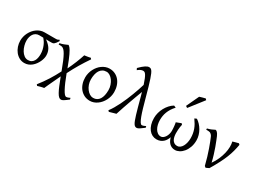

<svg xmlns="http://www.w3.org/2000/svg" viewBox="-50 -1508 3265 2450"><g transform="rotate(30 1583.0 -283.0)"><path d="M351.1 -185.5Q351.1 -219.7 344 -250.5Q336.9 -281.2 325.9 -306.9Q314.9 -332.5 301.3 -353Q287.6 -373.5 274.9 -387.2Q255.4 -387.7 239.7 -387.9Q224.1 -388.2 215.8 -388.2Q188 -388.2 167.5 -376.7Q147 -365.2 133.8 -345.9Q120.6 -326.7 114 -301.8Q107.4 -276.9 107.4 -250Q107.4 -213.9 117.7 -177Q127.9 -140.1 146.2 -109.9Q164.6 -79.6 190.2 -60.5Q215.8 -41.5 246.6 -41.5Q277.8 -41.5 298.1 -54.7Q318.4 -67.9 330.1 -88.6Q341.8 -109.4 346.4 -135Q351.1 -160.6 351.1 -185.5ZM478.5 -454.6Q463.9 -431.2 453.4 -417.5Q442.9 -403.8 433.8 -396.5Q424.8 -389.2 415.5 -387.2Q406.2 -385.3 393.6 -385.3Q377.9 -385.3 356.7 -385.5Q335.4 -385.7 312.5 -386.2L319.8 -383.3Q374 -344.2 398.2 -302.5Q422.4 -260.7 422.4 -207Q422.4 -187.5 416.5 -163.6Q410.6 -139.6 399.2 -115Q387.7 -90.3 370.8 -67.1Q354 -43.9 332 -25.6Q310.1 -7.3 283.2 3.7Q256.3 14.6 224.6 14.6Q184.6 14.6 150.6 -3.7Q116.7 -22 91.8 -53Q66.9 -84 53 -124.5Q39.1 -165 39.1 -209.5Q39.1 -239.3 46.4 -269Q53.7 -298.8 67.6 -325.9Q81.5 -353 100.8 -376.5Q120.1 -399.9 144.3 -417.2Q168.5 -434.6 196.3 -444.3Q224.1 -454.1 254.9 -454.1H404.3Q418.9 -454.1 427.7 -454.3Q436.5 -454.6 442.6 -456.1Q448.7 -457.5 453.9 -460.4Q459 -463.4 466.3 -468.8Z M964.8 126Q941.9 144 926 155.5Q910.2 167 898.9 173.6Q887.7 180.2 879.6 182.9Q871.6 185.5 864.7 185.5Q847.2 185.5 831.3 171.1Q815.4 156.7 798.1 125.7Q780.8 94.7 760.5 46.1Q740.2 -2.4 714.4 -70.8Q703.1 -46.4 689.2 -16.8Q675.3 12.7 660.6 43.7Q646 74.7 631.8 105.5Q617.7 136.2 606 163.1Q596.2 164.1 584.2 166.7Q572.3 169.4 559.8 172.6Q547.4 175.8 535.4 179.2Q523.4 182.6 514.6 185.5L500.5 168.9Q558.6 96.2 606.2 20.8Q653.8 -54.7 691.9 -130.9Q664.1 -207 642.1 -258.3Q620.1 -309.6 602.1 -341.3Q584 -373 568.6 -387.9Q553.2 -402.8 538.6 -407.2Q532.7 -408.7 524.4 -409.4Q516.1 -410.2 507.8 -410.2Q498.5 -410.2 488.3 -409.7V-429.2Q505.9 -432.6 519.5 -436.8Q533.2 -440.9 545.9 -445.6Q558.6 -450.2 571.3 -456.1Q584 -461.9 600.1 -468.8Q606 -464.8 612.5 -459.7Q619.1 -454.6 627.2 -444.3Q635.3 -434.1 645.8 -416.5Q656.2 -398.9 669.7 -370.6Q683.1 -342.3 700 -301Q716.8 -259.8 738.3 -201.7Q769.5 -265.6 795.7 -330.6Q821.8 -395.5 840.3 -453.6Q849.6 -454.6 861.1 -456.3Q872.6 -458 884.5 -459.7Q896.5 -461.4 908 -463.9Q919.4 -466.3 928.2 -468.8L941.9 -452.6Q890.1 -377.4 845.2 -301.8Q800.3 -226.1 759.3 -144Q783.2 -79.6 804.7 -30Q826.2 19.5 844.5 53.2Q862.8 86.9 877.7 104.2Q892.6 121.6 903.8 121.6Q907.7 121.6 912.4 121.1Q917 120.6 923.6 118.7Q930.2 116.7 939 113.3Q947.8 109.9 960 104Z M1330.6 -222.2Q1330.6 -260.7 1318.6 -295.7Q1306.6 -330.6 1287.4 -357.2Q1268.1 -383.8 1243.7 -399.4Q1219.2 -415 1194.3 -415Q1160.6 -415 1136.5 -400.9Q1112.3 -386.7 1096.9 -362.1Q1081.5 -337.4 1074.2 -303.7Q1066.9 -270 1066.9 -231Q1066.9 -192.4 1079.3 -157.5Q1091.8 -122.6 1112.1 -96.2Q1132.3 -69.8 1157.5 -54.4Q1182.6 -39.1 1208 -39.1Q1238.8 -39.1 1262 -52Q1285.2 -64.9 1300.3 -88.9Q1315.4 -112.8 1323 -146.5Q1330.6 -180.2 1330.6 -222.2ZM1406.2 -236.8Q1406.2 -204.1 1398.2 -172.9Q1390.1 -141.6 1375.7 -113.8Q1361.3 -85.9 1341.1 -62.3Q1320.8 -38.6 1296.9 -21.5Q1272.9 -4.4 1245.6 5.1Q1218.3 14.6 1189.5 14.6Q1145.5 14.6 1108.9 -2.9Q1072.3 -20.5 1046.1 -51.3Q1020 -82 1005.6 -124.5Q991.2 -167 991.2 -216.8Q991.2 -249 999 -280.3Q1006.8 -311.5 1021.2 -339.6Q1035.6 -367.7 1055.4 -391.4Q1075.2 -415 1099.4 -432.1Q1123.5 -449.2 1151.1 -459Q1178.7 -468.8 1208.5 -468.8Q1252.9 -468.8 1289.6 -451.2Q1326.2 -433.6 1352.1 -402.6Q1377.9 -371.6 1392.1 -329.1Q1406.2 -286.6 1406.2 -236.8Z M1981.4 -44.9Q1944.8 -17.1 1921.1 -1.2Q1897.5 14.6 1880.9 14.6Q1867.7 14.6 1857.2 8.5Q1846.7 2.4 1836.7 -12.9Q1826.7 -28.3 1816.4 -55.4Q1806.2 -82.5 1793.2 -124.3Q1780.3 -166 1764.2 -224.9Q1748 -283.7 1727.1 -362.8L1711.9 -417Q1693.4 -368.2 1675.8 -320.3Q1658.2 -272.5 1640.6 -223.1Q1623 -173.8 1605.2 -121.8Q1587.4 -69.8 1569.3 -12.7Q1559.6 -10.3 1546.6 -6.6Q1533.7 -2.9 1520 1Q1506.3 4.9 1493.7 8.5Q1481 12.2 1472.2 14.6L1457.5 -1Q1481.4 -31.2 1504.4 -70.3Q1527.3 -109.4 1549.1 -153.3Q1570.8 -197.3 1590.8 -244.4Q1610.8 -291.5 1628.2 -337.4Q1645.5 -383.3 1660.2 -426.3Q1674.8 -469.2 1685.5 -505.4Q1669.4 -555.7 1656.5 -585.9Q1643.6 -616.2 1632.6 -632.6Q1621.6 -648.9 1611.6 -654.1Q1601.6 -659.2 1591.3 -659.2Q1574.2 -659.2 1556.4 -651.1Q1538.6 -643.1 1514.6 -624.5L1502.9 -649.4Q1527.3 -674.3 1547.1 -691.2Q1566.9 -708 1582.8 -718.3Q1598.6 -728.5 1611.1 -732.9Q1623.5 -737.3 1633.8 -737.3Q1645 -737.3 1654.8 -733.6Q1664.6 -730 1674.6 -717.5Q1684.6 -705.1 1695.3 -681.4Q1706.1 -657.7 1719.7 -617.4Q1733.4 -577.1 1750.7 -517.8Q1768.1 -458.5 1790.5 -375Q1810.1 -302.7 1827.6 -242.7Q1845.2 -182.6 1861.3 -139.6Q1877.4 -96.7 1892.1 -72.8Q1906.7 -48.8 1920.4 -48.8Q1926.3 -48.8 1931.2 -49.6Q1936 -50.3 1942.1 -52.2Q1948.2 -54.2 1956.3 -57.9Q1964.4 -61.5 1976.6 -66.9Z M2623.5 -229Q2623.5 -172.4 2606.9 -127.2Q2590.3 -82 2564.5 -50.5Q2538.6 -19 2506.8 -2.2Q2475.1 14.6 2444.8 14.6Q2417.5 14.6 2396.2 5.1Q2375 -4.4 2359.6 -20.5Q2344.2 -36.6 2334.2 -57.4Q2324.2 -78.1 2318.8 -100.6Q2311 -79.1 2299.3 -58.3Q2287.6 -37.6 2270 -21.5Q2252.4 -5.4 2228.5 4.6Q2204.6 14.6 2172.4 14.6Q2138.7 14.6 2109.4 -0.2Q2080.1 -15.1 2058.1 -43.5Q2036.1 -71.8 2023.4 -112.8Q2010.7 -153.8 2010.7 -206.5Q2010.7 -246.1 2021.2 -285.2Q2031.7 -324.2 2050.8 -359.4Q2069.8 -394.5 2095.9 -423.6Q2122.1 -452.6 2153.8 -471.7Q2155.8 -470.7 2160.2 -469Q2164.6 -467.3 2169.2 -465.3Q2173.8 -463.4 2178.2 -461.4Q2182.6 -459.5 2184.6 -458Q2157.2 -428.7 2138.9 -399.4Q2120.6 -370.1 2109.4 -340.8Q2098.1 -311.5 2093.5 -282.2Q2088.9 -252.9 2088.9 -223.6Q2088.9 -189 2096.4 -156.5Q2104 -124 2118.7 -99.1Q2133.3 -74.2 2154.5 -59.1Q2175.8 -43.9 2202.6 -43.9Q2220.2 -43.9 2236.1 -55.4Q2252 -66.9 2263.9 -85.2Q2275.9 -103.5 2283 -127Q2290 -150.4 2290.5 -174.3Q2290.5 -192.4 2289.3 -210.9Q2288.1 -229.5 2286.4 -246.3Q2284.7 -263.2 2282.5 -276.6Q2280.3 -290 2278.3 -297.4Q2299.3 -305.2 2316.7 -312Q2334 -318.8 2349.6 -325.2Q2351.6 -322.8 2354 -320.1Q2356.4 -317.4 2358.9 -314.9Q2361.3 -312.5 2363.8 -309.6Q2359.4 -292.5 2356.4 -272Q2354 -254.4 2351.8 -230Q2349.6 -205.6 2350.6 -177.2Q2351.1 -152.8 2355.7 -128.9Q2360.4 -105 2371.1 -86.2Q2381.8 -67.4 2399.4 -55.7Q2417 -43.9 2443.8 -43.9Q2467.3 -43.9 2486.1 -58.3Q2504.9 -72.8 2518.1 -96.4Q2531.2 -120.1 2538.3 -151.1Q2545.4 -182.1 2545.4 -215.3Q2545.4 -250.5 2540 -281.5Q2534.7 -312.5 2524.2 -341.8Q2513.7 -371.1 2497.6 -399.4Q2481.4 -427.7 2459.5 -458Q2461.4 -459.5 2465.8 -461.7Q2470.2 -463.9 2474.9 -465.6Q2479.5 -467.3 2483.6 -469Q2487.8 -470.7 2490.2 -471.7Q2517.1 -454.6 2541.3 -428.7Q2565.4 -402.8 2583.7 -371.1Q2602.1 -339.4 2612.8 -303Q2623.5 -266.6 2623.5 -229ZM2314 -529.3Q2310.1 -530.3 2307.1 -531.5Q2304.2 -532.7 2301.3 -534.7Q2298.3 -536.6 2295.4 -539.1Q2292.5 -541.5 2288.1 -545.4L2374 -728.5Q2381.8 -731.4 2392.6 -734.6Q2403.3 -737.8 2415 -741.2Q2426.8 -744.6 2438.2 -747.3Q2449.7 -750 2459 -752.4L2474.1 -735.4Z M3126.5 -453.6Q3117.7 -403.8 3105.2 -356.4Q3092.8 -309.1 3072.3 -256.8Q3051.8 -204.6 3020.5 -143.8Q2989.3 -83 2943.4 -5.9Q2935.5 -1.5 2921.6 4.6Q2907.7 10.7 2898.4 15.1L2878.9 0Q2864.3 -60.5 2847.2 -116.5Q2830.1 -172.4 2813.7 -219.5Q2797.4 -266.6 2782.7 -303.2Q2768.1 -339.8 2758.3 -362.8Q2751 -379.9 2739.7 -390.1Q2728.5 -400.4 2719.7 -404.3Q2714.4 -406.7 2704.6 -408Q2694.8 -409.2 2685.5 -409.7Q2674.3 -410.2 2662.6 -409.7V-428.2Q2693.4 -435.1 2719.2 -446Q2745.1 -457 2766.6 -468.8Q2777.8 -468.8 2792.5 -454.8Q2807.1 -440.9 2822.8 -405.8Q2830.6 -386.7 2844.2 -353.3Q2857.9 -319.8 2873.5 -276.6Q2889.2 -233.4 2904.8 -182.9Q2920.4 -132.3 2932.6 -79.1Q2966.3 -126.5 2988.5 -177.5Q3010.7 -228.5 3022.2 -277.3Q3033.7 -326.2 3034.4 -369.6Q3035.2 -413.1 3026.4 -445.8Q3048.8 -452.6 3070.1 -458.3Q3091.3 -463.9 3110.8 -468.8Q3114.7 -466.3 3119.4 -461.2Q3124 -456.1 3126.5 -453.6Z"/></g></svg>

Font: Gentium Plus
Style: Regular
Weight: 400
Designer: J. Victor Gaultney, Annie Olsen, Iska Routamaa
Foundry: SIL International
Version: Version 1.510